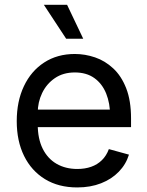

<svg xmlns="http://www.w3.org/2000/svg" viewBox="-20 -781 623 812"><path d="M306.6 11.7Q227.5 11.7 170.2 -23.4Q112.8 -58.6 81.8 -121.6Q50.8 -184.6 50.8 -268.6Q50.8 -352.5 81.1 -416.5Q111.3 -480.5 166.7 -516.6Q222.2 -552.7 296.4 -552.7Q339.8 -552.7 382.1 -538.3Q424.3 -523.9 458.7 -491.9Q493.2 -460 513.7 -407.7Q534.2 -355.5 534.2 -279.8V-243.2H110.4V-317.4H486.8L445.8 -290Q445.8 -343.8 429 -385.5Q412.1 -427.2 378.9 -450.9Q345.7 -474.6 296.4 -474.6Q247.1 -474.6 211.9 -450.4Q176.8 -426.3 158.2 -387.5Q139.6 -348.6 139.6 -304.2V-254.9Q139.6 -194.3 160.6 -152.1Q181.6 -109.9 219.5 -88.1Q257.3 -66.4 307.1 -66.4Q339.4 -66.4 365.7 -75.7Q392.1 -85 411.1 -103.8Q430.2 -122.6 440.4 -150.4L525.4 -127Q512.7 -85.9 482.4 -54.7Q452.1 -23.4 407.5 -5.9Q362.8 11.7 306.6 11.7ZM259.8 -617.2 165.5 -760.7H263.7L332 -617.2Z"/></svg>

Font: Adwaita Sans
Style: Regular
Weight: 400
Designer: Rasmus Andersson
Foundry: rsms
Version: Version 4.001;git-9221beed3